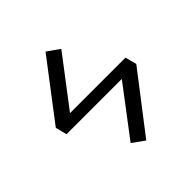

<svg xmlns="http://www.w3.org/2000/svg" viewBox="-170 -718 916 916"><g transform="rotate(-45 288.0 -260.0)"><path d="M44.9 -288.1 267.6 -580.1 330.1 -536.1 142.6 -290H516.6L532.2 -232.4L307.6 59.6L246.1 15.6L432.6 -230.5H59.6Z"/></g></svg>

Font: GenEi M Gothic v2 Regular
Style: Regular
Weight: 400
Version: Version 2.0